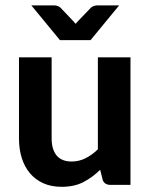

<svg xmlns="http://www.w3.org/2000/svg" viewBox="-20 -703 577 730"><path d="M52.2 0ZM176.3 -484.9V-176.8Q176.3 -134.8 195.3 -111.8Q214.4 -88.9 252.4 -88.9Q280.3 -88.9 305.2 -101.3Q330.1 -113.8 352.1 -135.3V-484.9H476.1V0H399.9Q388.2 0 380.1 -5.6Q372.1 -11.2 369.6 -22.5L360.8 -57.6Q332 -28.8 297.1 -10.7Q262.2 7.3 214.4 7.3Q174.8 7.3 144.5 -6.3Q114.3 -20 93.8 -44.4Q73.2 -68.8 62.7 -102.5Q52.2 -136.2 52.2 -176.8V-484.9ZM99.1 -682.6H185.1Q192.4 -682.6 199 -680.2Q205.6 -677.7 209.5 -674.3L256.8 -624.5Q262.2 -618.7 267.6 -612.3Q270.5 -615.7 273.2 -618.9Q275.9 -622.1 278.8 -625L325.7 -673.8Q329.1 -677.2 336.2 -679.9Q343.3 -682.6 350.6 -682.6H433.1L324.2 -550.3H208Z"/></svg>

Font: Carlito
Style: Bold
Weight: 700
Designer: Lukasz Dziedzic
Foundry: tyPoland Lukasz Dziedzic
Version: Version 1.104